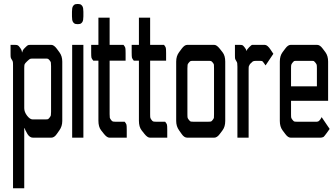

<svg xmlns="http://www.w3.org/2000/svg" viewBox="-20 -707 1721 986"><path d="M34.2 -476.6H57.6Q68.4 -476.6 72.3 -473.6Q76.2 -471.7 83 -461.9Q92.8 -449.2 92.8 -438.5H94.7Q94.7 -449.2 108.4 -461.9Q119.1 -472.7 123 -474.6Q126 -476.6 136.7 -476.6H243.2Q256.8 -476.6 271.5 -457L285.2 -438.5Q299.8 -418.9 299.8 -390.6V-85.9Q299.8 -58.6 285.2 -38.1L271.5 -18.6Q258.8 0 243.2 0H149.4Q132.8 0 121.1 -18.6Q107.4 -42 107.4 -47.9H104.5V259.8H46.9V-371.1Q46.9 -386.7 45.9 -389.6Q44.9 -394.5 40.5 -400.9Q36.1 -407.2 35.2 -412.1Q34.2 -415 34.2 -430.7ZM147.5 -93.8H212.9Q223.6 -93.8 226.6 -95.2Q229.5 -96.7 234.9 -103.5Q240.2 -110.4 241.2 -114.7Q242.2 -119.1 242.2 -132.8V-367.2Q242.2 -381.8 241.2 -386.2Q240.2 -390.6 234.9 -397Q229.5 -403.3 226.6 -404.8Q223.6 -406.2 212.9 -406.2H148.4Q137.7 -406.2 133.8 -404.3Q129.9 -402.3 119.1 -392.1Q108.4 -381.8 106.4 -377Q104.5 -372.1 104.5 -357.4V-151.4Q104.5 -131.8 119.1 -112.8Q133.8 -93.8 147.5 -93.8Z M408.2 -646.5Q408.2 -646.5 408.2 -623Q408.2 -602.5 403.3 -594.7L401.4 -591.8L397.5 -587.9Q392.6 -583 380.9 -583H377Q365.2 -583 360.4 -587.9L356.4 -591.8L354.5 -594.7Q349.6 -602.5 349.6 -623Q349.6 -623 349.6 -646.5Q349.6 -667 354.5 -674.8L356.4 -677.7L360.4 -681.6Q365.2 -686.5 377 -686.5H380.9Q392.6 -686.5 397.5 -681.6L401.4 -677.7L403.3 -674.8Q408.2 -667 408.2 -646.5ZM408.2 -476.6V0H350.6V-476.6Z M543 -616.2V-476.6H614.3Q622.1 -466.8 623.5 -461.4Q625 -456.1 625 -433.6V-395.5H543V-121.1Q543 -106.4 543.9 -102.5Q544.9 -98.6 549.8 -91.8Q554.7 -85 557.6 -84Q559.6 -82 571.3 -82H620.1Q627.9 -72.3 629.4 -66.9Q630.9 -61.5 630.9 -39.1V0H542Q529.3 0 513.7 -19.5L499 -38.1Q485.4 -55.7 485.4 -86.9V-395.5H459Q451.2 -405.3 449.7 -410.6Q448.2 -416 448.2 -437.5V-476.6H485.4V-616.2Z M751 -616.2V-476.6H822.3Q830.1 -466.8 831.5 -461.4Q833 -456.1 833 -433.6V-395.5H751V-121.1Q751 -106.4 752 -102.5Q752.9 -98.6 757.8 -91.8Q762.7 -85 765.6 -84Q767.6 -82 779.3 -82H828.1Q835.9 -72.3 837.4 -66.9Q838.9 -61.5 838.9 -39.1V0H750Q737.3 0 721.7 -19.5L707 -38.1Q693.4 -55.7 693.4 -86.9V-395.5H667Q659.2 -405.3 657.7 -410.6Q656.2 -416 656.2 -437.5V-476.6H693.4V-616.2Z M941.4 -476.6H1080.1Q1092.8 -476.6 1108.4 -457L1123 -438.5Q1136.7 -420.9 1136.7 -390.6V-85.9Q1136.7 -56.6 1123 -38.1L1108.4 -18.6Q1094.7 0 1080.1 0H941.4Q925.8 0 913.1 -18.6L899.4 -38.1Q884.8 -58.6 884.8 -85.9V-390.6Q884.8 -418.9 899.4 -438.5L913.1 -457Q927.7 -476.6 941.4 -476.6ZM1079.1 -121.1V-355.5Q1079.1 -370.1 1078.6 -374.5Q1078.1 -378.9 1072.8 -385.3Q1067.4 -391.6 1064.5 -393.1Q1061.5 -394.5 1050.8 -394.5H971.7Q960.9 -394.5 958 -393.1Q955.1 -391.6 949.7 -385.3Q944.3 -378.9 943.4 -374.5Q942.4 -370.1 942.4 -355.5V-121.1Q942.4 -106.4 943.4 -102.5Q944.3 -98.6 949.7 -91.8Q955.1 -85 958 -83.5Q960.9 -82 971.7 -82H1050.8Q1061.5 -82 1064.5 -83.5Q1067.4 -85 1072.8 -91.8Q1078.1 -98.6 1078.6 -102.5Q1079.1 -106.4 1079.1 -121.1Z M1186.5 -476.6H1210Q1220.7 -476.6 1224.6 -475.1Q1228.5 -473.6 1235.4 -464.8Q1245.1 -453.1 1245.1 -446.3H1247.1Q1247.1 -452.1 1259.8 -464.8Q1271.5 -476.6 1275.4 -476.6Q1281.2 -476.6 1287.1 -476.6H1339.8Q1353.5 -476.6 1370.1 -451.2L1383.8 -430.7L1343.8 -371.1L1336.9 -380.9Q1329.1 -392.6 1325.2 -393.6Q1322.3 -394.5 1315.4 -394.5H1294.9Q1283.2 -394.5 1278.3 -391.6Q1275.4 -389.6 1264.6 -378.9Q1262.7 -377 1257.8 -366.2Q1256.8 -363.3 1256.8 -345.7V0H1199.2V-364.3Q1199.2 -378.9 1198.2 -383.3Q1197.3 -387.7 1192.9 -394.5Q1188.5 -401.4 1187.5 -405.3Q1186.5 -409.2 1186.5 -422.9Z M1631.8 -105.5 1672.9 -44.9 1655.3 -20.5Q1644.5 -5.9 1641.6 -3.9Q1633.8 0 1626 0Q1626 0 1472.7 0Q1459 0 1445.3 -18.6L1430.7 -38.1Q1417 -56.6 1417 -85.9V-390.6Q1417 -419.9 1430.7 -438.5L1445.3 -458Q1459 -476.6 1472.7 -476.6H1608.4Q1623 -476.6 1636.7 -458L1651.4 -438.5Q1665 -419.9 1665 -390.6V-189.5H1474.6V-121.1Q1474.6 -106.4 1475.6 -102.5Q1476.6 -98.6 1481.9 -91.8Q1487.3 -85 1490.2 -83.5Q1493.2 -82 1502.9 -82H1607.4Q1614.3 -82 1619.1 -86.9Q1627 -94.7 1631.8 -105.5ZM1607.4 -263.7V-355.5Q1607.4 -370.1 1606.4 -374Q1605.5 -377.9 1600.1 -384.8Q1594.7 -391.6 1592.3 -393.1Q1589.8 -394.5 1579.1 -394.5H1502.9Q1492.2 -394.5 1489.7 -393.1Q1487.3 -391.6 1481.9 -384.8Q1476.6 -377.9 1475.6 -373.5Q1474.6 -369.1 1474.6 -355.5V-263.7Z"/></svg>

Font: Vancouver Drive
Style: Regular
Weight: 400
Designer: Valery Zaveryaev
Foundry: Cyreal (www.cyreal.org)
Version: Version 1.06